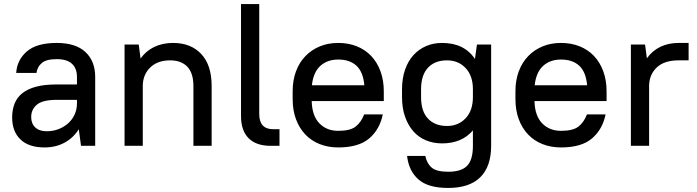

<svg xmlns="http://www.w3.org/2000/svg" viewBox="-20 -720 3440 948"><path d="M200 8Q122 8 81 -31.5Q40 -71 40 -140Q40 -178 52 -208.5Q64 -239 90.5 -260Q117 -281 158.5 -292Q200 -303 260 -303H360V-340Q360 -382 335.5 -405Q311 -428 260 -428Q209 -428 186.5 -409Q164 -390 160 -360H60Q64 -424 112.5 -466Q161 -508 260 -508Q354 -508 402 -463Q450 -418 450 -340V0H380L369 -82Q342 -39 298.5 -15.5Q255 8 200 8ZM210 -72Q243 -72 270.5 -83Q298 -94 318 -112.5Q338 -131 349 -156Q360 -181 360 -209V-227H260Q191 -227 162.5 -203.5Q134 -180 134 -142Q134 -110 154 -91Q174 -72 210 -72Z M595 -500H665L674 -431Q700 -468 741 -488Q782 -508 835 -508Q922 -508 973.5 -453.5Q1025 -399 1025 -295V0H935V-295Q935 -359 905 -390.5Q875 -422 820 -422Q759 -422 723 -388Q687 -354 685 -300V0H595Z M1316 0Q1245 0 1207.5 -37.5Q1170 -75 1170 -147V-700H1260V-157Q1260 -82 1329 -82H1360V0H1316Z M1650 8Q1600 8 1558.5 -8.5Q1517 -25 1487.5 -56Q1458 -87 1441.5 -131Q1425 -175 1425 -231V-269Q1425 -324 1441.5 -368Q1458 -412 1488 -443Q1518 -474 1559 -491Q1600 -508 1650 -508Q1700 -508 1741.5 -491.5Q1783 -475 1812.5 -444Q1842 -413 1858.5 -368.5Q1875 -324 1875 -269V-221H1519Q1521 -148 1557 -111Q1593 -74 1650 -74Q1709 -74 1736 -95Q1763 -116 1778 -155H1870Q1855 -81 1803 -36.5Q1751 8 1650 8ZM1650 -426Q1596 -426 1561.5 -394.5Q1527 -363 1520 -299H1779Q1773 -365 1740 -395.5Q1707 -426 1650 -426Z M2163 -12Q2120 -12 2083.5 -27Q2047 -42 2021 -71.5Q1995 -101 1980 -143.5Q1965 -186 1965 -241V-279Q1965 -333 1980 -376Q1995 -419 2021.5 -448Q2048 -477 2084 -492.5Q2120 -508 2163 -508Q2272 -508 2325 -429L2335 -500H2405V0Q2405 102 2351.5 155Q2298 208 2193 208Q2093 208 2045.5 165.5Q1998 123 1990 50H2080Q2088 88 2112 108Q2136 128 2193 128Q2258 128 2286.5 98.5Q2315 69 2315 0V-76Q2260 -12 2163 -12ZM2187 -98Q2243 -98 2279 -136Q2315 -174 2315 -241V-279Q2315 -346 2279 -384Q2243 -422 2187 -422Q2127 -422 2093 -385.5Q2059 -349 2059 -279V-241Q2059 -170 2093.5 -134Q2128 -98 2187 -98Z M2750 8Q2700 8 2658.5 -8.5Q2617 -25 2587.5 -56Q2558 -87 2541.5 -131Q2525 -175 2525 -231V-269Q2525 -324 2541.5 -368Q2558 -412 2588 -443Q2618 -474 2659 -491Q2700 -508 2750 -508Q2800 -508 2841.5 -491.5Q2883 -475 2912.5 -444Q2942 -413 2958.5 -368.5Q2975 -324 2975 -269V-221H2619Q2621 -148 2657 -111Q2693 -74 2750 -74Q2809 -74 2836 -95Q2863 -116 2878 -155H2970Q2955 -81 2903 -36.5Q2851 8 2750 8ZM2750 -426Q2696 -426 2661.5 -394.5Q2627 -363 2620 -299H2879Q2873 -365 2840 -395.5Q2807 -426 2750 -426Z M3095 -500H3165L3174 -432Q3200 -469 3240 -488.5Q3280 -508 3330 -508H3380V-422H3330Q3261 -422 3224 -388Q3187 -354 3185 -300V0H3095Z"/></svg>

Font: PT Root UI Web Medium
Style: Regular
Weight: 500
Designer: Vitaly Kuzmin
Foundry: ParaType Ltd.
Version: Version 1.001W